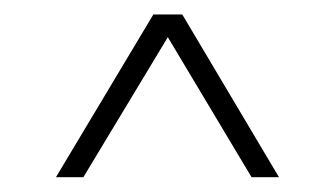

<svg xmlns="http://www.w3.org/2000/svg" viewBox="-20 -720 464 266"><path d="M57.5 -474.5 192.5 -700H232.5L366.5 -474.5H328.5L212.5 -668.5L95.5 -474.5Z"/></svg>

Font: Imbue Thin 10pt Light
Style: Regular
Weight: 300
Version: Version 1.102